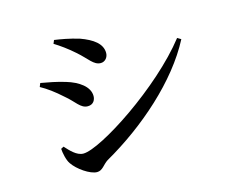

<svg xmlns="http://www.w3.org/2000/svg" viewBox="-103 -867 1206 1021"><g transform="rotate(-15 500.0 -357.0)"><path d="M264 -707C295 -688 333 -661 370 -628C423 -582 442 -543 481 -543C505 -543 522 -564 522 -588C522 -639 476 -672 407 -697C354 -713 307 -721 272 -726ZM907 -567C733 -343 362 -102 267 -102C230 -102 198 -139 174 -165L159 -157C160 -136 168 -93 183 -72C209 -33 274 12 312 12C343 12 355 -18 382 -35C602 -160 822 -352 927 -555ZM134 -504C169 -485 206 -458 248 -420C297 -380 315 -339 355 -339C387 -339 398 -364 398 -384C398 -436 343 -474 276 -494C226 -509 187 -516 142 -524Z"/></g></svg>

Font: Noto Serif CJK SC SemiBold
Style: Regular
Weight: 600
Designer: Ryoko NISHIZUKA 西塚涼子 (kana & ideographs); Frank Grießhammer (Latin, Greek & Cyrillic); Wenlong ZHANG 张文龙 (bopomofo); San
Foundry: Adobe
Version: Version 2.001;hotconv 1.1.0;makeotfexe 2.6.0